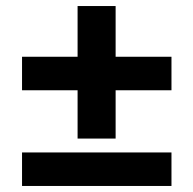

<svg xmlns="http://www.w3.org/2000/svg" viewBox="-20 -656 640 636"><path d="M237 -636H363V-468H548V-357H363V-197H237V-357H53V-468H237ZM53 -40V-151H548V-40Z"/></svg>

Font: Aleo Black
Style: Regular
Weight: 900
Designer: Alessio Laiso
Foundry: Alessio Laiso
Version: Version 2.001;gftools[0.9.29]